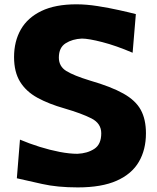

<svg xmlns="http://www.w3.org/2000/svg" viewBox="-20 -837 715 873"><path d="M333.5 15.1Q240.7 15.1 171.6 -0.5Q102.5 -16.1 56.6 -26.4L70.8 -202.1Q113.3 -184.1 160.2 -169.4Q207 -154.8 251.7 -146.2Q296.4 -137.7 332 -137.7Q377.4 -139.6 408.9 -160.2Q440.4 -180.7 440.4 -231Q440.4 -275.9 395.8 -298.6Q351.1 -321.3 273.9 -343.8Q201.7 -364.3 150.1 -392.6Q98.6 -420.9 71.3 -465.3Q43.9 -509.8 43.9 -577.6Q43.9 -648.9 74.7 -702.9Q105.5 -756.8 168.5 -787.1Q231.4 -817.4 327.6 -817.4Q373 -817.4 424.1 -809.3Q475.1 -801.3 521.2 -791Q567.4 -780.8 597.7 -772.9L583 -597.2Q507.8 -629.4 445.3 -645.5Q382.8 -661.6 352.1 -661.6Q309.1 -659.7 278.3 -640.1Q247.6 -620.6 247.6 -575.2Q247.6 -535.2 281.5 -514.2Q315.4 -493.2 389.2 -470.7Q485.4 -442.9 541 -411.6Q596.7 -380.4 620.1 -337.4Q643.6 -294.4 643.6 -231Q643.6 -156.2 611.3 -101.1Q579.1 -45.9 510.7 -15.4Q442.4 15.1 333.5 15.1Z"/></svg>

Font: Pinar DS2-Bold
Style: Regular
Weight: 700
Designer: Amin Abedi
Version: Version 2.000